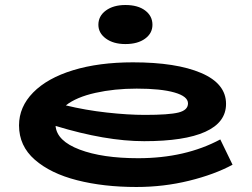

<svg xmlns="http://www.w3.org/2000/svg" viewBox="-20 -733 1006 767"><path d="M909 -75Q837 -36 735.5 -11Q634 14 525 14Q394 14 288 -13Q182 -40 119 -95Q56 -150 56 -232Q56 -306 112.5 -363.5Q169 -421 272 -452.5Q375 -484 511 -484Q684 -484 783.5 -441.5Q883 -399 883 -318Q883 -244 800 -206.5Q717 -169 556 -169Q402 -169 202 -230Q207 -170 298 -135.5Q389 -101 532 -101Q720 -101 860 -176ZM243 -312Q321 -293 406 -283.5Q491 -274 559 -274Q655 -274 693 -283.5Q731 -293 731 -320Q731 -348 677 -363.5Q623 -379 526 -379Q437 -379 361 -362Q285 -345 243 -312ZM373 -634Q373 -669 403 -691Q433 -713 481 -713Q531 -713 560 -691Q589 -669 589 -634Q589 -600 559.5 -578.5Q530 -557 481 -557Q433 -557 403 -579Q373 -601 373 -634Z"/></svg>

Font: BioRhyme Expanded ExtraBold
Style: Regular
Weight: 800
Width: 7
Designer: Aoife Mooney
Foundry: Aoife Mooney Type
Version: Version 1.001